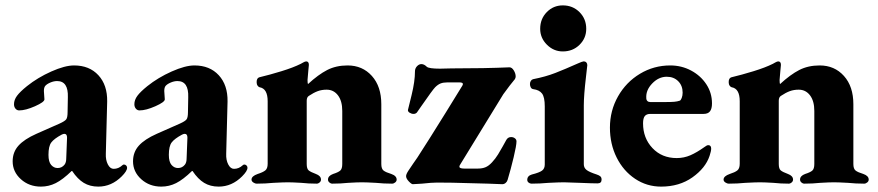

<svg xmlns="http://www.w3.org/2000/svg" viewBox="-20 -679 3261 713"><path d="M27 -80Q27 -114 48.5 -138Q70 -162 115 -182L201 -220Q221 -229 226 -236Q231 -243 231 -263L232 -318Q234 -378 192 -378Q180 -378 167 -372.5Q154 -367 148 -360Q143 -354 143 -341Q143 -334 144 -325.5Q145 -317 145 -310Q145 -300 110 -284.5Q75 -269 51 -269Q43 -269 37.5 -275.5Q32 -282 32 -292Q32 -308 43 -323Q54 -338 80 -359Q120 -391 170.5 -413.5Q221 -436 255 -436Q312 -436 345.5 -399.5Q379 -363 378 -302L373 -108Q372 -85 380.5 -68.5Q389 -52 402 -52Q420 -52 434 -65Q437 -68 440 -68Q445 -68 448.5 -64.5Q452 -61 452 -56Q452 -44 432 -24Q394 14 345 14Q314 14 291 0Q268 -14 248 -44H246Q213 -12 187 1Q161 14 132 14Q88 14 57.5 -13.5Q27 -41 27 -80ZM220 -68Q226 -76 226 -91L229 -168Q229 -182 219 -182Q215 -182 209 -179Q181 -164 170.5 -150Q160 -136 160 -104Q160 -78 170 -66.5Q180 -55 194 -55Q210 -55 220 -68Z M474 -80Q474 -114 495.5 -138Q517 -162 562 -182L648 -220Q668 -229 673 -236Q678 -243 678 -263L679 -318Q681 -378 639 -378Q627 -378 614 -372.5Q601 -367 595 -360Q590 -354 590 -341Q590 -334 591 -325.5Q592 -317 592 -310Q592 -300 557 -284.5Q522 -269 498 -269Q490 -269 484.5 -275.5Q479 -282 479 -292Q479 -308 490 -323Q501 -338 527 -359Q567 -391 617.5 -413.5Q668 -436 702 -436Q759 -436 792.5 -399.5Q826 -363 825 -302L820 -108Q819 -85 827.5 -68.5Q836 -52 849 -52Q867 -52 881 -65Q884 -68 887 -68Q892 -68 895.5 -64.5Q899 -61 899 -56Q899 -44 879 -24Q841 14 792 14Q761 14 738 0Q715 -14 695 -44H693Q660 -12 634 1Q608 14 579 14Q535 14 504.5 -13.5Q474 -41 474 -80ZM667 -68Q673 -76 673 -91L676 -168Q676 -182 666 -182Q662 -182 656 -179Q628 -164 617.5 -150Q607 -136 607 -104Q607 -78 617 -66.5Q627 -55 641 -55Q657 -55 667 -68Z M914 -12Q914 -25 937 -33Q956 -39 965 -46Q974 -53 974 -71V-303Q974 -350 944 -355Q940 -356 936.5 -361Q933 -366 933 -374Q933 -389 943 -392Q981 -401 1025 -414.5Q1069 -428 1097 -442Q1099 -443 1106 -447Q1113 -451 1117 -451Q1127 -451 1127 -438L1125 -417Q1122 -384 1122 -382Q1122 -369 1124 -367Q1162 -402 1195 -419Q1228 -436 1271 -436Q1326 -436 1361 -397Q1396 -358 1396 -292V-70Q1396 -52 1404.5 -45.5Q1413 -39 1433 -33Q1453 -26 1453 -12Q1453 -6 1447.5 -1.5Q1442 3 1436 3Q1405 3 1376 0Q1340 -2 1324 -2Q1307 -2 1273 0Q1245 3 1214 3Q1208 3 1203 -1.5Q1198 -6 1198 -12Q1198 -26 1217 -33Q1236 -39 1243.5 -45.5Q1251 -52 1251 -70V-267Q1251 -304 1235 -325Q1219 -346 1193 -346Q1175 -346 1160 -340.5Q1145 -335 1127 -323Q1119 -318 1119 -305V-70Q1119 -52 1126.5 -46Q1134 -40 1153 -33Q1172 -26 1172 -12Q1172 -6 1167 -1.5Q1162 3 1156 3Q1126 3 1099 0Q1065 -2 1049 -2Q1033 -2 995 0Q965 3 934 3Q927 3 920.5 -1.5Q914 -6 914 -12Z M1488 -25Q1488 -32 1496.5 -45Q1505 -58 1514 -71Q1518 -77 1522 -82.5Q1526 -88 1530 -94L1576 -166Q1634 -258 1697 -361Q1699 -365 1699 -367Q1699 -373 1686 -373H1641Q1626 -373 1616 -369Q1606 -365 1596 -355Q1587 -346 1544 -284L1528 -261Q1523 -256 1516 -256Q1508 -256 1501 -260.5Q1494 -265 1495 -271Q1496 -275 1508.5 -326Q1521 -377 1521 -414Q1521 -425 1528.5 -433Q1536 -441 1545 -441Q1555 -441 1565 -431Q1573 -424 1614 -424L1656 -425Q1781 -425 1872 -429Q1881 -429 1888 -417.5Q1895 -406 1895 -395Q1895 -390 1892 -385Q1875 -365 1849 -329L1689 -68Q1686 -64 1686 -60Q1686 -53 1704 -53H1755Q1771 -53 1783 -58Q1795 -63 1807 -76Q1820 -90 1829.5 -105.5Q1839 -121 1847 -135.5Q1855 -150 1860 -159Q1866 -170 1878 -170Q1886 -170 1892 -165.5Q1898 -161 1898 -154Q1898 -139 1887.5 -95Q1877 -51 1865 -11Q1863 -4 1857.5 0.5Q1852 5 1845 5L1793 3Q1773 3 1716.5 1Q1660 -1 1603 -1Q1583 -1 1547 3L1513 5Q1508 5 1498 -5.5Q1488 -16 1488 -25Z M1938 -11Q1938 -26 1955 -31Q1983 -38 1993 -45.5Q2003 -53 2003 -68V-284Q2003 -318 1993 -331.5Q1983 -345 1960 -348Q1954 -349 1951 -354.5Q1948 -360 1948 -367Q1948 -374 1951.5 -379Q1955 -384 1960 -385Q2006 -394 2042 -408Q2078 -422 2125 -443Q2143 -451 2147 -451Q2154 -451 2157.5 -447Q2161 -443 2161 -437L2156 -393Q2148 -325 2148 -288V-69Q2148 -56 2158 -48Q2168 -40 2196 -31Q2205 -28 2209.5 -24Q2214 -20 2214 -12Q2214 2 2199 2Q2180 2 2134 0Q2090 -2 2074 -2Q2057 -2 2017 0Q1985 3 1954 3Q1948 3 1943 -1Q1938 -5 1938 -11ZM1986 -572Q1986 -609 2010.5 -634Q2035 -659 2070 -659Q2107 -659 2132 -634Q2157 -609 2157 -572Q2157 -537 2132 -512.5Q2107 -488 2070 -488Q2036 -488 2011 -513Q1986 -538 1986 -572Z M2245 -205Q2245 -268 2275 -321Q2305 -374 2356.5 -405Q2408 -436 2469 -436Q2511 -436 2546.5 -417Q2582 -398 2603 -366Q2624 -334 2624 -295Q2624 -275 2616.5 -265.5Q2609 -256 2593 -256H2395Q2381 -256 2374.5 -248Q2368 -240 2368 -221Q2368 -166 2403 -129Q2438 -92 2493 -92Q2520 -92 2544 -102.5Q2568 -113 2596 -133Q2605 -140 2610 -140Q2621 -140 2621 -127Q2621 -118 2615 -100Q2600 -55 2551.5 -20.5Q2503 14 2435 14Q2382 14 2338.5 -15Q2295 -44 2270 -94Q2245 -144 2245 -205ZM2448 -300Q2472 -300 2483.5 -301Q2495 -302 2504 -305Q2508 -306 2511.5 -315Q2515 -324 2515 -335Q2515 -361 2498.5 -377.5Q2482 -394 2456 -394Q2426 -394 2402 -369Q2378 -344 2380 -315Q2380 -308 2384 -304Q2388 -300 2395 -300Z M2667 -12Q2667 -25 2690 -33Q2709 -39 2718 -46Q2727 -53 2727 -71V-303Q2727 -350 2697 -355Q2693 -356 2689.5 -361Q2686 -366 2686 -374Q2686 -389 2696 -392Q2734 -401 2778 -414.5Q2822 -428 2850 -442Q2852 -443 2859 -447Q2866 -451 2870 -451Q2880 -451 2880 -438L2878 -417Q2875 -384 2875 -382Q2875 -369 2877 -367Q2915 -402 2948 -419Q2981 -436 3024 -436Q3079 -436 3114 -397Q3149 -358 3149 -292V-70Q3149 -52 3157.5 -45.5Q3166 -39 3186 -33Q3206 -26 3206 -12Q3206 -6 3200.5 -1.5Q3195 3 3189 3Q3158 3 3129 0Q3093 -2 3077 -2Q3060 -2 3026 0Q2998 3 2967 3Q2961 3 2956 -1.5Q2951 -6 2951 -12Q2951 -26 2970 -33Q2989 -39 2996.5 -45.5Q3004 -52 3004 -70V-267Q3004 -304 2988 -325Q2972 -346 2946 -346Q2928 -346 2913 -340.5Q2898 -335 2880 -323Q2872 -318 2872 -305V-70Q2872 -52 2879.5 -46Q2887 -40 2906 -33Q2925 -26 2925 -12Q2925 -6 2920 -1.5Q2915 3 2909 3Q2879 3 2852 0Q2818 -2 2802 -2Q2786 -2 2748 0Q2718 3 2687 3Q2680 3 2673.5 -1.5Q2667 -6 2667 -12Z"/></svg>

Font: EB Garamond ExtraBold
Style: Regular
Weight: 800
Designer: Georg Duffner and Octavio Pardo
Foundry: Georg Duffner
Version: Version 1.000